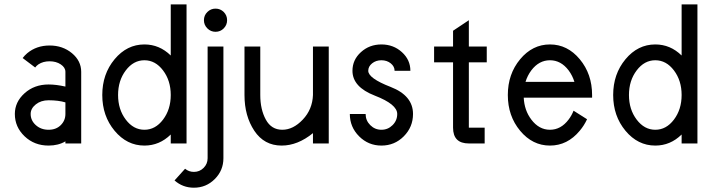

<svg xmlns="http://www.w3.org/2000/svg" viewBox="-20 -665 3302 890"><path d="M205.1 -63.5Q240.2 -63.5 261.7 -85Q283.2 -106.4 283.2 -136.7V-190.4Q250.5 -200.2 205.1 -200.2Q169.9 -200.2 146 -181.2Q122.1 -162.1 122.1 -136.7Q122.1 -106.4 146 -85Q169.9 -63.5 205.1 -63.5ZM205.1 9.8Q139.2 9.8 94 -33.2Q48.8 -76.2 48.8 -136.7Q48.8 -192.4 94 -232.9Q139.2 -273.4 205.1 -273.4Q240.2 -273.4 283.2 -263.7V-332Q283.2 -352.1 261.7 -366.5Q240.2 -380.9 210 -380.9Q179.7 -380.9 158.2 -366.7Q148.4 -359.9 143.1 -352.1L85 -396Q93.8 -407.7 106.4 -418.5Q149.4 -454.1 210 -454.1Q270.5 -454.1 313.5 -418.5Q356.4 -382.8 356.4 -332V0H283.2V-9.8Q250.5 9.8 205.1 9.8Z M649.4 -63.5Q700.2 -63.5 735.8 -110.6Q771.5 -157.7 771.5 -224.6Q771.5 -291.5 735.8 -338.6Q700.2 -385.7 649.4 -385.7Q598.6 -385.7 563 -338.6Q527.3 -291.5 527.3 -224.6Q527.3 -157.7 563 -110.6Q598.6 -63.5 649.4 -63.5ZM649.4 9.8Q568.4 9.8 511.2 -58.8Q454.1 -127.4 454.1 -224.6Q454.1 -321.8 511.2 -390.4Q568.4 -459 649.4 -459Q719.2 -459 771.5 -407.7V-644.5H844.7V0H771.5V-41.5Q719.2 9.8 649.4 9.8Z M878.9 205.1Q827.1 205.1 789.1 171.4L837.9 117.2Q855.5 131.8 878.9 131.8Q905.3 131.8 923.8 113.3Q942.4 94.7 942.4 68.4V-449.2H1015.6V68.4Q1015.6 125 975.6 165Q935.5 205.1 878.9 205.1ZM979 -517.6Q957 -517.6 941.2 -533.4Q925.3 -549.3 925.3 -571.3Q925.3 -593.8 941.2 -609.4Q957 -625 979 -625Q1001.5 -625 1017.1 -609.4Q1032.7 -593.8 1032.7 -571.3Q1032.7 -549.3 1017.1 -533.4Q1001.5 -517.6 979 -517.6Z M1285.6 9.8Q1204.6 9.8 1158.9 -58.8Q1113.3 -127.4 1113.3 -224.6V-449.2H1186.5V-224.6Q1186.5 -157.7 1212.2 -110.6Q1237.8 -63.5 1288.6 -63.5Q1338.9 -63.5 1383.5 -110.6Q1428.2 -157.7 1430.7 -224.6V-449.2H1503.9V0H1430.7V-47.9Q1359.9 9.8 1285.6 9.8Z M1748 9.8Q1687.5 9.8 1644.5 -33.2Q1601.6 -76.2 1601.6 -136.7H1674.8Q1674.8 -106.4 1696.3 -85Q1717.8 -63.5 1748 -63.5Q1778.3 -63.5 1799.8 -85Q1821.3 -106.4 1821.3 -136.7Q1821.3 -181.6 1717.5 -221.7Q1613.8 -261.7 1613.8 -336.9Q1613.8 -387.7 1653.1 -423.3Q1692.4 -459 1748 -459Q1803.7 -459 1843 -423.3Q1882.3 -387.7 1882.3 -336.9H1809.1Q1809.1 -356.9 1791.3 -371.3Q1773.4 -385.7 1748 -385.7Q1722.7 -385.7 1704.8 -371.3Q1687 -356.9 1687 -336.9Q1687 -302.2 1790.8 -262Q1894.5 -221.7 1894.5 -136.7Q1894.5 -76.2 1851.8 -33.2Q1809.1 9.8 1748 9.8Z M2226.6 0H2153.3Q2080.1 0 2080.1 -73.2V-376H1992.2V-449.2H2080.1V-522.5L2153.3 -571.3V-449.2H2236.3V-376H2153.3V-73.2H2226.6Z M2529.3 9.8Q2448.2 9.8 2391.1 -58.8Q2334 -127.4 2334 -224.6Q2334 -321.8 2391.1 -390.4Q2448.2 -459 2529.3 -459Q2610.4 -459 2667.5 -390.4Q2724.6 -321.8 2724.6 -224.6V-212.4H2407.7Q2410.6 -153.3 2442.9 -110.8Q2478.5 -63.5 2529.3 -63.5Q2580.1 -63.5 2615.7 -110.8Q2629.9 -129.4 2638.7 -151.9L2701.2 -112.3Q2688 -83.5 2667.5 -59.1Q2610.4 9.8 2529.3 9.8ZM2642.6 -285.6Q2633.8 -314.5 2615.7 -338.9Q2580.1 -385.7 2529.3 -385.7Q2478.5 -385.7 2442.9 -338.9Q2424.8 -314.5 2416 -285.6Z M3017.6 -63.5Q3068.4 -63.5 3104 -110.6Q3139.6 -157.7 3139.6 -224.6Q3139.6 -291.5 3104 -338.6Q3068.4 -385.7 3017.6 -385.7Q2966.8 -385.7 2931.2 -338.6Q2895.5 -291.5 2895.5 -224.6Q2895.5 -157.7 2931.2 -110.6Q2966.8 -63.5 3017.6 -63.5ZM3017.6 9.8Q2936.5 9.8 2879.4 -58.8Q2822.3 -127.4 2822.3 -224.6Q2822.3 -321.8 2879.4 -390.4Q2936.5 -459 3017.6 -459Q3087.4 -459 3139.6 -407.7V-644.5H3212.9V0H3139.6V-41.5Q3087.4 9.8 3017.6 9.8Z"/></svg>

Font: Catrinity
Style: Regular
Weight: 400
Designer: Alexander Lange
Foundry: High-Logic / Made with FontCreator
Version: Version 2.090;May 20, 2024;FontCreator 15.0.0.2974 64-bit